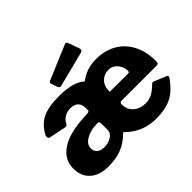

<svg xmlns="http://www.w3.org/2000/svg" viewBox="-163 -993 1244 1244"><g transform="rotate(-45 458.5 -371.0)"><path d="M538 -214Q538 -166 571 -137.5Q604 -109 654 -109Q686 -109 713.5 -123.5Q741 -138 773 -170Q777 -174 781 -174Q787 -174 792 -172L874 -138Q882 -135 882 -127Q882 -121 877 -116Q829 -46 772.5 -18Q716 10 631 10Q567 10 513.5 -13.5Q460 -37 423 -76Q419 -82 413 -76Q369 -32 317.5 -11Q266 10 194 10Q112 10 67 -31Q22 -72 22 -142Q22 -223 93.5 -272Q165 -321 303 -328L339 -330Q357 -330 357 -344V-363Q357 -396 339 -414Q321 -432 285 -432Q257 -432 233.5 -419.5Q210 -407 195 -379Q192 -373 189 -370.5Q186 -368 181 -368Q175 -368 170 -369L54 -393Q50 -394 48 -399Q46 -404 46 -410Q46 -419 48 -422Q79 -483 133 -511.5Q187 -540 290 -540Q421 -539 474 -489Q540 -540 628 -540Q705 -540 765.5 -506.5Q826 -473 860 -409Q894 -345 894 -257Q894 -243 891 -238Q888 -233 876 -232H554Q538 -232 538 -214ZM541 -327 704 -326Q714 -326 717.5 -329Q721 -332 721 -341Q721 -361 711 -382.5Q701 -404 681.5 -419Q662 -434 635 -434Q595 -434 567.5 -406Q540 -378 541 -327ZM339 -240 314 -238Q269 -235 232 -212.5Q195 -190 195 -154Q195 -127 213.5 -112Q232 -97 265 -97Q303 -98 330 -116Q357 -134 357 -162V-223Q357 -240 339 -240ZM601 -666Q603 -658 603 -656Q603 -641 583 -637L351 -578Q343 -576 341 -576Q330 -576 324 -590L311 -629Q309 -632 309 -638Q309 -647 318 -651L555 -751Q557 -752 561 -752Q565 -752 569 -749Q573 -746 574 -740Z"/></g></svg>

Font: Libre Franklin ExtraBold
Style: Regular
Weight: 800
Designer: Pablo Impallari, Rodrigo Fuenzalida
Foundry: Impallari Type
Version: Version 1.002; ttfautohint (v1.5)